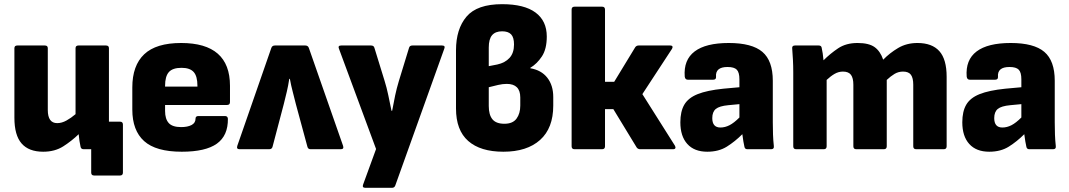

<svg xmlns="http://www.w3.org/2000/svg" viewBox="-20 -715 5123 920"><path d="M187 12Q118 12 83.5 -27.5Q49 -67 49 -151V-484Q49 -497 63 -497H195Q209 -497 209 -484V-188Q209 -125 254 -125Q276 -125 298.5 -137.5Q321 -150 342 -168V-484Q342 -497 356 -497H488Q502 -497 502 -484V-132H555Q569 -132 569 -118V112Q569 126 555 126H431Q417 126 417 112V0H381Q368 0 366 -12Q360 -38 357 -72Q324 -40 283.5 -14Q243 12 187 12Z M851 12Q727 12 670.5 -39Q614 -90 614 -190V-296Q614 -401 671 -455Q728 -509 848 -509Q1082 -509 1082 -304V-226Q1082 -212 1068 -212H771V-183Q771 -145 788.5 -125.5Q806 -106 848 -106Q879 -106 898 -116Q917 -126 917 -147Q917 -159 931 -159H1058Q1071 -159 1072 -146Q1073 -65 1019 -26.5Q965 12 851 12ZM771 -300H926V-304Q926 -350 908 -370Q890 -390 850 -390Q807 -390 789 -369.5Q771 -349 771 -304Z M1128 0Q1112 0 1117 -16L1280 -485Q1284 -497 1297 -497H1443Q1456 -497 1460 -485L1624 -16Q1629 0 1613 0H1468Q1456 0 1453 -12L1398 -215Q1390 -248 1382.5 -276Q1375 -304 1369 -337H1366Q1361 -304 1354.5 -276.5Q1348 -249 1340 -217L1286 -12Q1283 0 1270 0Z M1731 185Q1714 185 1720 169L1782 -1L1604 -482Q1598 -497 1615 -497H1758Q1771 -497 1774 -486L1823 -327Q1833 -295 1840.5 -259Q1848 -223 1856 -184H1859Q1866 -223 1873.5 -258Q1881 -293 1891 -326L1940 -486Q1943 -497 1956 -497H2098Q2115 -497 2109 -482L1874 174Q1870 185 1858 185Z M2392 12Q2282 12 2223.5 -39.5Q2165 -91 2165 -195V-474Q2165 -576 2215.5 -635.5Q2266 -695 2386 -695Q2492 -695 2546 -655Q2600 -615 2600 -540Q2600 -480 2576.5 -444.5Q2553 -409 2521 -390V-388Q2574 -379 2602.5 -342.5Q2631 -306 2631 -250V-209Q2631 -101 2568 -44.5Q2505 12 2392 12ZM2322 -398 2363 -406Q2400 -414 2421.5 -437.5Q2443 -461 2443 -502Q2443 -536 2429 -550.5Q2415 -565 2386 -565Q2354 -565 2338 -546.5Q2322 -528 2322 -487ZM2397 -122Q2437 -122 2455 -146.5Q2473 -171 2473 -209V-248Q2473 -313 2408 -313Q2389 -313 2367 -308Q2345 -303 2322 -297V-207Q2322 -165 2339.5 -143.5Q2357 -122 2397 -122Z M3214 -17Q3218 -10 3216 -5Q3214 0 3205 0H3048Q3037 0 3031 -8L2919 -192H2879V-14Q2879 0 2865 0H2733Q2719 0 2719 -14V-669Q2719 -683 2733 -683H2865Q2879 -683 2879 -669V-323H2923L3024 -489Q3030 -497 3040 -497H3192Q3200 -497 3202 -492.5Q3204 -488 3200 -481L3058 -264Z M3369 12Q3307 12 3273.5 -25Q3240 -62 3240 -129Q3240 -181 3259 -213.5Q3278 -246 3323 -264Q3368 -282 3446 -290L3523 -297V-335Q3523 -368 3510.5 -381Q3498 -394 3466 -394Q3407 -394 3411 -347Q3412 -333 3397 -333H3276Q3263 -333 3261 -348Q3255 -428 3308.5 -468.5Q3362 -509 3472 -509Q3583 -509 3633 -466.5Q3683 -424 3683 -328V-129Q3683 -98 3684 -70.5Q3685 -43 3688 -15Q3690 0 3675 0H3561Q3549 0 3547 -12Q3542 -33 3537 -72Q3502 -37 3463 -12.5Q3424 12 3369 12ZM3393 -149Q3393 -104 3432 -104Q3454 -104 3475.5 -115Q3497 -126 3523 -152V-216L3470 -211Q3427 -207 3410 -193Q3393 -179 3393 -149Z M3795 0Q3781 0 3781 -14V-368Q3781 -400 3779.5 -428.5Q3778 -457 3776 -482Q3774 -497 3789 -497H3903Q3915 -497 3917 -487Q3923 -461 3926 -426Q3958 -458 3996 -483.5Q4034 -509 4089 -509Q4143 -509 4170.5 -489.5Q4198 -470 4212 -429Q4243 -461 4283.5 -485Q4324 -509 4376 -509Q4446 -509 4481 -470Q4516 -431 4516 -347V-14Q4516 0 4502 0H4370Q4356 0 4356 -14V-309Q4356 -341 4345 -356.5Q4334 -372 4307 -372Q4285 -372 4266.5 -361Q4248 -350 4229 -332V-14Q4229 0 4215 0H4083Q4069 0 4069 -14V-309Q4069 -341 4057.5 -356.5Q4046 -372 4019 -372Q3998 -372 3979 -361Q3960 -350 3941 -332V-14Q3941 0 3927 0Z M4720 12Q4658 12 4624.5 -25Q4591 -62 4591 -129Q4591 -181 4610 -213.5Q4629 -246 4674 -264Q4719 -282 4797 -290L4874 -297V-335Q4874 -368 4861.5 -381Q4849 -394 4817 -394Q4758 -394 4762 -347Q4763 -333 4748 -333H4627Q4614 -333 4612 -348Q4606 -428 4659.5 -468.5Q4713 -509 4823 -509Q4934 -509 4984 -466.5Q5034 -424 5034 -328V-129Q5034 -98 5035 -70.5Q5036 -43 5039 -15Q5041 0 5026 0H4912Q4900 0 4898 -12Q4893 -33 4888 -72Q4853 -37 4814 -12.5Q4775 12 4720 12ZM4744 -149Q4744 -104 4783 -104Q4805 -104 4826.5 -115Q4848 -126 4874 -152V-216L4821 -211Q4778 -207 4761 -193Q4744 -179 4744 -149Z"/></svg>

Font: Sofia Sans Black
Style: Regular
Weight: 900
Designer: Botio Nikoltchev, Ani Petrova
Foundry: lettersoup
Version: Version 4.100; ttfautohint (v1.8.3)